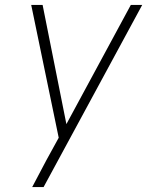

<svg xmlns="http://www.w3.org/2000/svg" viewBox="-20 -540 640 775"><path d="M110 215Q124 188 138.5 161Q153 134 167 107L217 16L106 -520H152L248 -39L508 -520H554L156 215Z"/></svg>

Font: Iosevka Aile XLt Obl
Style: Regular
Weight: 200
Italic angle: -9°
Designer: Belleve Invis
Foundry: Belleve Invis
Version: Version 31.1.0; ttfautohint (v1.8.4)